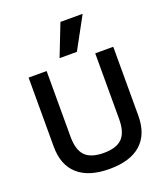

<svg xmlns="http://www.w3.org/2000/svg" viewBox="-176 -1121 1086 1251"><g transform="rotate(-20 366.5 -495.0)"><path d="M367 10Q223 10 148 -57Q73 -124 73 -252V-730H198V-275Q198 -183 238 -142Q278 -101 367 -101Q455 -101 495 -142Q535 -183 535 -275V-730H660V-252Q660 -124 585.5 -57Q511 10 367 10ZM426 -780H306L392 -1000H546Z"/></g></svg>

Font: M PLUS 1 SemiBold
Style: Regular
Weight: 600
Designer: Coji Morishita
Foundry: UNDERFOREST DESIGN
Version: Version 1.001